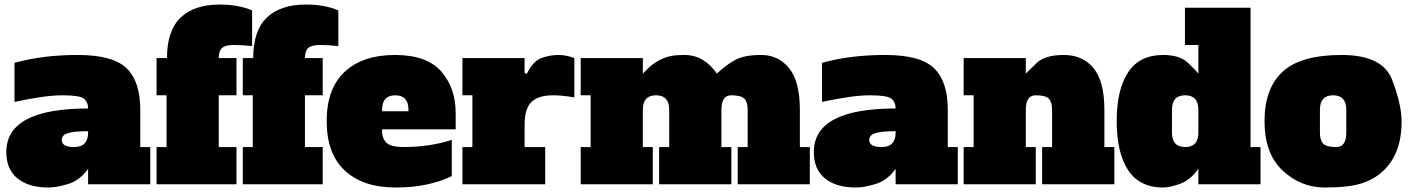

<svg xmlns="http://www.w3.org/2000/svg" viewBox="-20 -812 6204 846"><path d="M368.2 -233.9Q306.2 -233.9 279.1 -225.3Q252 -216.8 252 -195.8Q252 -163.6 307.1 -164.1Q368.2 -164.1 368.2 -228ZM43.9 -535.2Q168.5 -569.8 322.3 -569.8Q476.6 -569.8 537.4 -511.7Q598.1 -453.6 598.1 -328.1V-164.1H642.1V0H368.2V-67.9Q331.1 -16.6 280 -1.2Q229 14.2 192.9 14.2Q106 14.2 56.9 -25.9Q7.8 -65.9 7.8 -142.1Q7.8 -334 368.2 -334Q368.2 -361.8 350.1 -377Q332 -392.1 254.9 -392.1Q177.7 -392.1 43.9 -362.8Z M1011.2 -613.8Q973.1 -613.8 958.5 -600.8Q943.8 -587.9 943.8 -556.2H1022V-392.1H943.8V-164.1H1022V0H669.9V-164.1H713.9V-392.1H669.9V-556.2H715.8Q715.8 -677.2 775.9 -734.6Q835.9 -792 948.7 -792Q1030.8 -792 1090.8 -766.1V-608.9Q1048.8 -613.8 1011.2 -613.8Z M1391.1 -613.8Q1353 -613.8 1338.4 -600.8Q1323.7 -587.9 1323.7 -556.2H1401.9V-392.1H1323.7V-164.1H1401.9V0H1049.8V-164.1H1093.8V-392.1H1049.8V-556.2H1095.7Q1095.7 -677.2 1155.8 -734.6Q1215.8 -792 1328.6 -792Q1410.6 -792 1470.7 -766.1V-608.9Q1428.7 -613.8 1391.1 -613.8Z M1779.8 -328.1Q1779.8 -392.1 1721.7 -392.1Q1663.6 -392.1 1663.6 -328.1V-321.8H1779.8ZM1970.7 -36.1Q1867.2 14.2 1723.6 14.2Q1579.6 14.2 1499.5 -60.3Q1419.4 -134.8 1419.4 -278.3Q1419.4 -422.4 1499.3 -496.1Q1579.1 -569.8 1720.2 -569.8Q1861.3 -569.8 1924.6 -496.8Q1987.8 -423.8 1987.8 -314V-242.2H1663.6V-235.8Q1663.6 -199.7 1684.1 -181.9Q1704.6 -164.1 1758.8 -164.1Q1873 -164.1 1970.7 -195.8Z M2417.5 -392.1Q2351.6 -392.1 2321.5 -362.5Q2291.5 -333 2291.5 -261.2V-164.1H2382.3V0H2017.6V-164.1H2061.5V-392.1H2017.6V-556.2H2291.5V-490.2L2301.3 -486.8Q2328.6 -543 2366 -556.4Q2403.3 -569.8 2439.5 -569.8Q2475.6 -569.8 2510.7 -556.2V-382.8Q2458 -392.1 2417.5 -392.1Z M3158.7 -328.1V-164.1H3202.6V0H2884.3V-164.1H2928.7V-328.1Q2928.7 -392.1 2870.6 -392.1Q2812.5 -392.1 2812.5 -328.1V-164.1H2856.4V0H2538.6V-164.1H2582.5V-392.1H2538.6V-556.2H2812.5V-487.8Q2824.7 -500 2839.6 -514.4Q2854.5 -528.8 2875 -541Q2895.5 -553.2 2921.4 -561.5Q2947.3 -569.8 2994.4 -569.8Q3041.5 -569.8 3077.1 -547.9Q3112.8 -525.9 3138.7 -487.8Q3180.7 -526.9 3220 -548.3Q3259.3 -569.8 3334.5 -569.8Q3409.7 -569.8 3457 -511.5Q3504.4 -453.1 3504.4 -328.1V-164.1H3548.3V0H3230.5V-164.1H3274.4V-328.1Q3274.4 -362.3 3260 -377.2Q3245.6 -392.1 3202.1 -392.1Q3158.7 -392.1 3158.7 -328.1Z M3926.3 -233.9Q3864.3 -233.9 3837.2 -225.3Q3810.1 -216.8 3810.1 -195.8Q3810.1 -163.6 3865.2 -164.1Q3926.3 -164.1 3926.3 -228ZM3602.1 -535.2Q3726.6 -569.8 3880.4 -569.8Q4034.7 -569.8 4095.5 -511.7Q4156.2 -453.6 4156.2 -328.1V-164.1H4200.2V0H3926.3V-67.9Q3889.2 -16.6 3838.1 -1.2Q3787.1 14.2 3751 14.2Q3664.1 14.2 3615 -25.9Q3565.9 -65.9 3565.9 -142.1Q3565.9 -334 3926.3 -334Q3926.3 -361.8 3908.2 -377Q3890.1 -392.1 3813 -392.1Q3735.8 -392.1 3602.1 -362.8Z M4500 -328.1V-164.1H4543.9V0H4226.1V-164.1H4270V-392.1H4226.1V-556.2H4500V-487.8Q4512.2 -500 4548.3 -534.9Q4584.5 -569.8 4667.5 -569.8Q4751 -569.8 4798.6 -511.5Q4846.2 -453.1 4846.2 -328.1V-164.1H4890.1V0H4571.8V-164.1H4615.7V-328.1Q4615.7 -362.3 4601.3 -377.2Q4586.9 -392.1 4543.5 -392.1Q4500 -392.1 4500 -328.1Z M5144 -328.1V-228Q5144 -164.1 5202.1 -164.1Q5260.3 -164.1 5260.3 -228V-328.1Q5260.3 -392.1 5202.1 -392.1Q5144 -392.1 5144 -328.1ZM5260.3 -613.8H5201.2V-777.8H5490.2V-164.1H5534.2V0H5260.3V-67.9Q5224.1 -17.6 5178.7 -1.7Q5133.3 14.2 5105 14.2Q5001 14.2 4950.7 -62.5Q4900.4 -139.2 4900.4 -278.1Q4900.4 -417 4950.7 -493.4Q5001 -569.8 5105 -569.8Q5178.7 -569.8 5214.8 -534.9Q5251 -500 5260.3 -487.8Z M5912.1 -328.1Q5912.1 -392.1 5854 -392.1Q5795.9 -392.1 5795.9 -328.1V-228Q5795.9 -193.8 5810.3 -179Q5824.7 -164.1 5868.4 -164.1Q5912.1 -164.1 5912.1 -228ZM5551.8 -278.3Q5551.8 -422.4 5631.6 -496.1Q5711.4 -569.8 5891.8 -569.8Q6072.3 -569.8 6114 -460.4Q6155.8 -351.1 6155.8 -277.3Q6155.8 -203.6 6134.8 -149.4Q6113.8 -95.2 6074.5 -58.6Q6035.2 -22 5979 -3.9Q5922.9 14.2 5817.4 14.2Q5711.9 14.2 5631.8 -60.3Q5551.8 -134.8 5551.8 -278.3Z"/></svg>

Font: AlfaSlabOne-Regular
Style: Regular
Weight: 400
Designer: JM Sole
Foundry: JM Sole
Version: Version 1.001